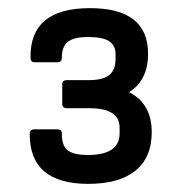

<svg xmlns="http://www.w3.org/2000/svg" viewBox="-20 -795 451 472"><path d="M197 -343Q52 -343 53 -467Q54 -477 64 -477H121Q132 -477 132 -467Q132 -435 147.5 -424.5Q163 -414 196 -414Q274 -414 274 -467V-481Q274 -529 200 -529H144Q133 -529 133 -540V-588Q133 -598 144 -598H198Q233 -598 248.5 -610.5Q264 -623 264 -649V-663Q264 -683 248.5 -693.5Q233 -704 197 -704Q161 -704 146.5 -692Q132 -680 132 -653Q132 -642 122 -642H65Q55 -642 55 -653Q53 -775 201 -775Q344 -775 344 -663Q344 -598 298 -569V-568Q353 -540 353 -470Q353 -408 313 -375.5Q273 -343 197 -343Z"/></svg>

Font: Sofia Sans Medium
Style: Regular
Weight: 500
Designer: Botio Nikoltchev, Ani Petrova
Foundry: lettersoup
Version: Version 4.101; ttfautohint (v1.8.4.7-5d5b)